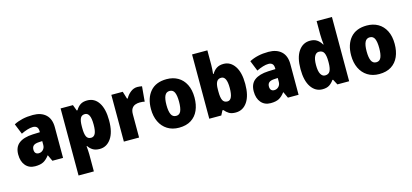

<svg xmlns="http://www.w3.org/2000/svg" viewBox="-76 -1408 4706 2193"><g transform="rotate(-15 2276.5 -311.0)"><path d="M310 -614Q407 -614 462 -563Q517 -512 517 -414V-51H391L357 -124H354Q322 -81 285.5 -61Q249 -41 186 -41Q115 -41 73.5 -89.5Q32 -138 32 -220Q32 -309 88.5 -352Q145 -395 252 -400L337 -403V-413Q337 -449 320.5 -465Q304 -481 275 -481Q245 -481 209 -470Q173 -459 134 -440L84 -564Q129 -588 185.5 -601Q242 -614 310 -614ZM299 -296Q253 -294 233.5 -277.5Q214 -261 214 -230Q214 -201 227.5 -187.5Q241 -174 263 -174Q294 -174 315.5 -196Q337 -218 337 -253V-298Z M952 -614Q1038 -614 1087 -539.5Q1136 -465 1136 -328Q1136 -189 1084 -115Q1032 -41 950 -41Q899 -41 867.5 -61Q836 -81 817 -111H811Q813 -86 815 -62Q817 -38 817 -14V189H636V-604H782L808 -534H817Q840 -573 871 -593.5Q902 -614 952 -614ZM887 -470Q848 -470 832.5 -439Q817 -408 817 -343V-322Q817 -256 832 -223Q847 -190 887 -190Q920 -190 936.5 -222.5Q953 -255 953 -328Q953 -403 936 -436.5Q919 -470 887 -470Z M1546 -614Q1560 -614 1574.5 -612Q1589 -610 1600 -608L1584 -430Q1574 -433 1560.5 -434.5Q1547 -436 1525 -436Q1498 -436 1473 -427Q1448 -418 1432 -394Q1416 -370 1416 -325V-51H1236V-604H1371L1398 -516H1407Q1426 -554 1463.5 -584Q1501 -614 1546 -614Z M2146 -329Q2146 -244 2117.5 -179Q2089 -114 2031.5 -77.5Q1974 -41 1888 -41Q1809 -41 1751 -77.5Q1693 -114 1662 -179Q1631 -244 1631 -329Q1631 -460 1697.5 -537Q1764 -614 1891 -614Q1966 -614 2023.5 -581Q2081 -548 2113.5 -484Q2146 -420 2146 -329ZM1814 -328Q1814 -256 1831.5 -218Q1849 -180 1890 -180Q1930 -180 1946.5 -218Q1963 -256 1963 -329Q1963 -401 1946.5 -438Q1930 -475 1889 -475Q1850 -475 1832 -438.5Q1814 -402 1814 -328Z M2427 -639Q2427 -615 2425 -588Q2423 -561 2420 -533H2427Q2448 -570 2481 -592Q2514 -614 2564 -614Q2645 -614 2695.5 -540Q2746 -466 2746 -329Q2746 -191 2695 -116Q2644 -41 2558 -41Q2508 -41 2479.5 -58.5Q2451 -76 2427 -105H2416L2388 -51H2246V-811H2427ZM2498 -468Q2461 -468 2444 -439Q2427 -410 2427 -349V-320Q2427 -252 2443 -220Q2459 -188 2499 -188Q2563 -188 2563 -331Q2563 -468 2498 -468Z M3095 -614Q3192 -614 3247 -563Q3302 -512 3302 -414V-51H3176L3142 -124H3139Q3107 -81 3070.5 -61Q3034 -41 2971 -41Q2900 -41 2858.5 -89.5Q2817 -138 2817 -220Q2817 -309 2873.5 -352Q2930 -395 3037 -400L3122 -403V-413Q3122 -449 3105.5 -465Q3089 -481 3060 -481Q3030 -481 2994 -470Q2958 -459 2919 -440L2869 -564Q2914 -588 2970.5 -601Q3027 -614 3095 -614ZM3084 -296Q3038 -294 3018.5 -277.5Q2999 -261 2999 -230Q2999 -201 3012.5 -187.5Q3026 -174 3048 -174Q3079 -174 3100.5 -196Q3122 -218 3122 -253V-298Z M3584 -41Q3501 -41 3450 -115.5Q3399 -190 3399 -328Q3399 -466 3450.5 -540Q3502 -614 3587 -614Q3636 -614 3668 -592.5Q3700 -571 3722 -533H3727Q3724 -560 3721.5 -593Q3719 -626 3719 -654V-811H3900V-51H3761L3727 -115H3719Q3697 -82 3666 -61.5Q3635 -41 3584 -41ZM3653 -186Q3694 -186 3711 -216.5Q3728 -247 3729 -312V-333Q3729 -399 3712.5 -432.5Q3696 -466 3652 -466Q3620 -466 3601 -431.5Q3582 -397 3582 -327Q3582 -254 3601.5 -220Q3621 -186 3653 -186Z M4513 -329Q4513 -244 4484.5 -179Q4456 -114 4398.5 -77.5Q4341 -41 4255 -41Q4176 -41 4118 -77.5Q4060 -114 4029 -179Q3998 -244 3998 -329Q3998 -460 4064.5 -537Q4131 -614 4258 -614Q4333 -614 4390.5 -581Q4448 -548 4480.5 -484Q4513 -420 4513 -329ZM4181 -328Q4181 -256 4198.5 -218Q4216 -180 4257 -180Q4297 -180 4313.5 -218Q4330 -256 4330 -329Q4330 -401 4313.5 -438Q4297 -475 4256 -475Q4217 -475 4199 -438.5Q4181 -402 4181 -328Z"/></g></svg>

Font: Noto Sans Tamil UI SemiCondensed Black
Style: Regular
Weight: 900
Width: 4
Designer: Jelle Bosma - Monotype Design Team
Foundry: Monotype Imaging Inc.
Version: Version 2.004; ttfautohint (v1.8.4.7-5d5b)